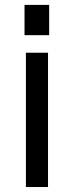

<svg xmlns="http://www.w3.org/2000/svg" viewBox="-20 -752 297 772"><path d="M173.1 -540V0H84.2V-540ZM177.7 -732.3V-610.6H78.6V-732.3Z"/></svg>

Font: Pathway Extreme 8pt Thin
Style: Regular
Weight: 100
Designer: Eduardo Rodriguez Tunni
Foundry: Eduardo Rodriguez Tunni
Version: Version 1.000